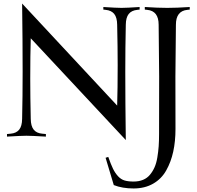

<svg xmlns="http://www.w3.org/2000/svg" viewBox="-20 -772 1112 1085"><path d="M690.9 19.5 153.8 -555.7Q150.9 -460.4 150.9 -328.1Q150.9 -227.1 153.8 -100.1Q154.3 -59.6 170.2 -39.6Q186 -19.5 218.3 -16.6L239.3 -14.6V0Q157.7 -4.9 129.4 -4.9Q101.1 -4.9 19.5 0V-14.6L40.5 -16.6Q72.8 -19.5 88.6 -39.6Q104.5 -59.6 105 -100.1Q107.9 -227.1 107.9 -366.2Q107.9 -537.1 105 -752L642.1 -175.3Q645 -270.5 645 -403.8Q645 -505.4 642.1 -632.3Q641.6 -672.9 625.7 -692.9Q609.9 -712.9 577.6 -716.3L564 -717.8V-732.4Q638.7 -727.5 666.5 -727.5Q694.3 -727.5 769 -732.4V-717.8L755.4 -716.3Q723.1 -712.9 707.3 -692.9Q691.4 -672.9 690.9 -632.3Q688 -505.4 688 -366.2Q688 -195.3 690.9 19.5ZM1052.2 -732.4V-717.8L1038.6 -716.3Q974.1 -710 974.1 -632.3Q971.2 -402.8 971.2 -338.9L971.7 -43.9Q971.7 26.4 959 84.7Q946.3 143.1 919.4 190.9Q892.6 238.8 845.5 265.9Q798.3 293 734.9 293Q671.4 293 623 273.9Q613.8 243.2 576.7 119.6L591.8 114.7Q606.9 157.7 618.9 182.1Q630.9 206.5 647.2 224.1Q663.6 241.7 683.8 247.8Q704.1 253.9 734.9 253.9Q765.1 253.9 788.6 244.1Q812 234.4 827.6 215.3Q843.3 196.3 853.5 173.1Q863.8 149.9 869.1 117.7Q874.5 85.4 876.7 54.7Q878.9 23.9 878.9 -14.6Q879.4 -273.9 879.4 -339.8L876.5 -632.3Q876.5 -710 812 -716.3L798.3 -717.8V-732.4Q873 -727.5 925.3 -727.5Q977.5 -727.5 1052.2 -732.4Z"/></svg>

Font: Flanker
Style: Regular
Weight: 400
Designer: Flanker
Foundry: Flanker
Version: Version 2.027